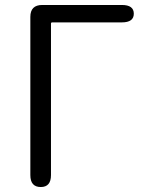

<svg xmlns="http://www.w3.org/2000/svg" viewBox="-20 -752 592 772"><path d="M144 0Q102 0 102 -48V-684Q102 -732 150 -732H470Q518 -732 518 -697Q518 -662 470 -662H190Q185 -662 185 -657V-48Q185 0 144 0Z"/></svg>

Font: Resource Han Rounded JP Normal
Style: Regular
Weight: 350
Designer: Cyano Hao (round all glyphs); Ryoko NISHIZUKA 西塚涼子 (kana, bopomofo & ideographs); Paul D. Hunt (Latin, Greek & Cyrillic)
Foundry: Cyano Hao
Version: 0.990